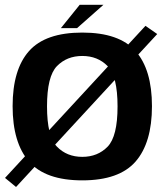

<svg xmlns="http://www.w3.org/2000/svg" viewBox="-22 -732 680 784"><path d="M-1.5 -5.5 43.5 31.5 620 -593 572 -626.5ZM314 4.5Q464.5 4.5 531.5 -72.2Q598.5 -149 598.5 -298.5Q598.5 -448 531.5 -523.5Q464.5 -599 314 -599Q163.5 -599 96.5 -523.5Q29.5 -448 29.5 -298.5Q29.5 -149 96.5 -72.2Q163.5 4.5 314 4.5ZM314 -91.5Q251 -91.5 210.5 -133.2Q170 -175 170 -297.5Q170 -420.5 210.5 -462Q251 -503.5 314 -503.5Q377 -503.5 417.5 -462Q458 -420.5 458 -297.5Q458 -175 417.5 -133.2Q377 -91.5 314 -91.5ZM226.5 -617H292.5L400.5 -712.5H303.5Z"/></svg>

Font: Anybody Thin SemiBold
Style: Regular
Weight: 600
Version: Version 1.113;gftools[0.9.25]